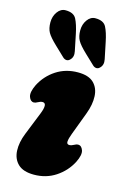

<svg xmlns="http://www.w3.org/2000/svg" viewBox="-111 -752 534 815"><g transform="rotate(15 156.0 -344.5)"><path d="M236 -150.5Q245 -150.5 256.5 -157Q265 -162 272 -162Q287 -162 293.8 -143Q300.5 -124 283 -89Q260 -45 218.2 -17.5Q176.5 10 123 10Q76 10 53 -12Q30 -34 28.2 -70.2Q26.5 -106.5 43.5 -148.5L83.5 -248.5Q103 -297.5 79.5 -297.5Q70.5 -297.5 59 -291Q50.5 -286 43.5 -286Q28.5 -286 22 -305Q15.5 -324 32.5 -359Q55.5 -403.5 97.2 -430.8Q139 -458 192.5 -458Q239.5 -458 262 -436Q284.5 -414 286.2 -378Q288 -342 272 -299.5L234.5 -199.5Q225.5 -176 224.8 -163.2Q224 -150.5 236 -150.5ZM140.8 -613.5 155.7 -541Q161 -516.5 146 -502.5Q138.7 -495 130.4 -495.8Q122.1 -496.5 115.2 -503L72.7 -543.5Q43.2 -571.5 33.4 -589Q23.7 -606.5 23.7 -633Q23.7 -659.5 37.9 -679.2Q52.1 -699 73.1 -699Q109.2 -699 120.9 -676Q132.7 -653 140.8 -613.5ZM272 -613.5 287 -541Q292.2 -516.5 277.2 -502.5Q270 -495 261.7 -495.8Q253.4 -496.5 246.5 -503L203.9 -543.5Q174.4 -571.5 164.7 -589Q154.9 -606.5 154.9 -633Q154.9 -659.5 169.1 -679.2Q183.3 -699 204.3 -699Q240.4 -699 252.1 -676.2Q263.9 -653.5 272 -613.5Z"/></g></svg>

Font: Fraunces 144pt SuperSoft Black
Style: Italic
Weight: 900
Italic angle: -16°
Version: Version 1.000;[b76b70a41]